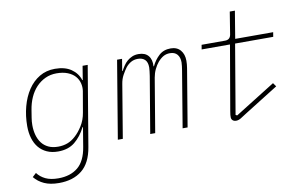

<svg xmlns="http://www.w3.org/2000/svg" viewBox="-89 -871 1977 1255"><g transform="rotate(-10 900.0 -243.0)"><path d="M208 212Q150 212 110.5 194Q71 176 45 144L70 121Q91 149 124.5 165Q158 181 209 181Q289 181 339 140Q389 99 404 6L425 -121H422Q393 -63 349.5 -27.5Q306 8 238 8Q196 8 164 -6.5Q132 -21 110.5 -47Q89 -73 78 -109.5Q67 -146 67 -190Q67 -258 83.5 -319.5Q100 -381 131 -427.5Q162 -474 207 -501Q252 -528 310 -528Q376 -528 417.5 -499.5Q459 -471 474 -424H477L492 -516H526L437 14Q420 117 361 164.5Q302 212 208 212ZM244 -23Q277 -23 305.5 -33.5Q334 -44 360 -68Q386 -91 409.5 -128.5Q433 -166 441 -214L465 -353Q469 -379 462.5 -405Q456 -431 438 -451.5Q420 -472 389 -484.5Q358 -497 315 -497Q274 -497 240 -481Q206 -465 180 -437.5Q154 -410 137 -372Q120 -334 113 -289L105 -239Q101 -216 101 -190Q101 -155 109.5 -124.5Q118 -94 135 -71.5Q152 -49 179 -36Q206 -23 244 -23Z M635 0 721 -516H754L741 -437H744Q753 -454 764 -470.5Q775 -487 789.5 -499.5Q804 -512 822.5 -520Q841 -528 865 -528Q908 -528 929.5 -502.5Q951 -477 948 -432H951Q970 -472 1000.5 -500Q1031 -528 1078 -528Q1120 -528 1143 -501Q1166 -474 1166 -431Q1166 -420 1165 -407.5Q1164 -395 1162 -383L1098 0H1065L1127 -373Q1129 -387 1131 -401Q1133 -415 1133 -426Q1133 -459 1116.5 -478.5Q1100 -498 1068 -498Q1044 -498 1025 -487.5Q1006 -477 987 -455Q972 -437 960 -412Q948 -387 943 -358L883 0H850L913 -375Q915 -391 917 -405Q919 -419 919 -430Q919 -465 902 -481.5Q885 -498 855 -498Q829 -498 809 -486.5Q789 -475 774 -456Q760 -437 746 -411.5Q732 -386 727 -354L668 0Z M1419 12Q1404 12 1395.5 4Q1387 -4 1387 -16Q1387 -24 1387.5 -32Q1388 -40 1391 -56L1465 -486H1277L1282 -516H1438Q1471 -516 1477 -549L1501 -698H1535L1505 -516H1757L1752 -486H1499L1421 -26L1431 -21L1698 -188L1715 -164L1493 -25Q1466 -7 1450 2.5Q1434 12 1419 12Z"/></g></svg>

Font: IBM Plex Mono ExtraLight
Style: Italic
Weight: 200
Italic angle: -9°
Monospace: yes
Designer: Mike Abbink, Paul van der Laan, Pieter van Rosmalen
Foundry: Bold Monday
Version: Version 2.3